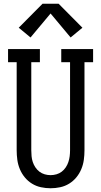

<svg xmlns="http://www.w3.org/2000/svg" viewBox="-20 -997 540 1025"><path d="M250 8Q224 8 198.5 2.5Q173 -3 151 -16.5Q129 -30 112.5 -50Q96 -70 86 -94Q76 -118 72.5 -143.5Q69 -169 69 -195V-665H23V-735H193V-665H147V-195Q147 -179 148.5 -163Q150 -147 155 -132Q160 -117 169 -103.5Q178 -90 190.5 -80.5Q203 -71 218.5 -66.5Q234 -62 250 -62Q266 -62 281.5 -66.5Q297 -71 309.5 -80.5Q322 -90 331 -103.5Q340 -117 345 -132Q350 -147 352 -163Q354 -179 354 -195V-665H307V-735H477V-665H431V-195Q431 -169 427.5 -143.5Q424 -118 414 -94Q404 -70 387.5 -50Q371 -30 349 -16.5Q327 -3 301.5 2.5Q276 8 250 8ZM143 -797 80 -849 207 -977H293L420 -849L357 -797L250 -925Z"/></svg>

Font: Iosevka Slab
Style: Regular
Weight: 400
Monospace: yes
Designer: Belleve Invis
Foundry: Belleve Invis
Version: Version 11.2.4; ttfautohint (v1.8.3)